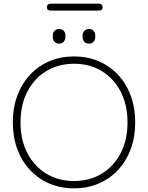

<svg xmlns="http://www.w3.org/2000/svg" viewBox="-20 -1018 808 1048"><path d="M718 -350Q718 -270 693.5 -204Q669 -138 624 -90Q579 -42 518 -16Q457 10 384 10Q311 10 250 -16Q189 -42 144 -90Q99 -138 74.5 -204Q50 -270 50 -350Q50 -430 74.5 -496Q99 -562 144 -610Q189 -658 250 -684Q311 -710 384 -710Q457 -710 518 -684Q579 -658 624 -610Q669 -562 693.5 -496Q718 -430 718 -350ZM676 -350Q676 -446 638.5 -518Q601 -590 535.5 -630Q470 -670 384 -670Q299 -670 233 -630Q167 -590 129.5 -518Q92 -446 92 -350Q92 -254 129.5 -182Q167 -110 233 -70Q299 -30 384 -30Q470 -30 535.5 -70Q601 -110 638.5 -182Q676 -254 676 -350ZM466 -780Q450 -780 440.5 -790Q431 -800 431 -816V-824Q431 -840 441 -850Q451 -860 467 -860Q481 -860 490.5 -850Q500 -840 500 -824V-816Q500 -800 490.5 -790Q481 -780 466 -780ZM303 -780Q287 -780 277.5 -790Q268 -800 268 -816V-824Q268 -840 278 -850Q288 -860 304 -860Q318 -860 327.5 -850Q337 -840 337 -824V-816Q337 -800 327.5 -790Q318 -780 303 -780ZM258 -960Q236 -960 236 -978Q236 -998 258 -998H518Q540 -998 540 -978Q540 -960 518 -960Z"/></svg>

Font: Quicksand Light Light
Style: Regular
Weight: 300
Version: Version 3.006